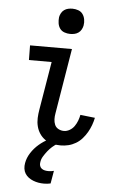

<svg xmlns="http://www.w3.org/2000/svg" viewBox="-63 -781 625 1045"><g transform="rotate(5 250.0 -258.0)"><path d="M290 8Q267 8 245 3Q223 -2 205 -14.5Q187 -27 175 -45Q163 -63 157.5 -85Q152 -107 153 -130Q154 -153 158 -176L202 -440H78L77 -520H306L247 -163Q244 -147 244.5 -131Q245 -115 251 -101Q257 -87 271 -79.5Q285 -72 301 -72Q317 -72 332.5 -81Q348 -90 358 -104.5Q368 -119 374 -135Q380 -151 383 -167L463 -158Q459 -138 451.5 -117.5Q444 -97 433 -78Q422 -59 407 -42Q392 -25 372.5 -13.5Q353 -2 332 3Q311 8 290 8ZM289 -601Q273 -601 257.5 -606.5Q242 -612 233 -624.5Q224 -637 221.5 -653.5Q219 -670 221 -687Q223 -698 229 -709Q235 -720 245 -727Q255 -734 266.5 -736.5Q278 -739 290 -739Q306 -739 321.5 -733.5Q337 -728 346 -715.5Q355 -703 358 -686.5Q361 -670 358 -653Q356 -642 350 -631Q344 -620 334 -613Q324 -606 312.5 -603.5Q301 -601 289 -601ZM218 223Q202 223 187.5 220.5Q173 218 159 212.5Q145 207 133.5 198.5Q122 190 114.5 178Q107 166 105 151Q103 136 106 120Q111 91 128.5 64Q146 37 170.5 16Q195 -5 223 -19Q251 -33 280 -40L274 0Q258 9 244.5 21Q231 33 220 47Q209 61 199.5 76.5Q190 92 188 109Q186 119 189 128.5Q192 138 199.5 143.5Q207 149 216.5 151Q226 153 236 153Q244 153 251.5 152Q259 151 266 149L254 219Q245 221 236 222Q227 223 218 223Z"/></g></svg>

Font: Iosevka Term Curly Medium
Style: Italic
Weight: 500
Italic angle: -9°
Designer: Belleve Invis
Foundry: Belleve Invis
Version: Version 32.3.0